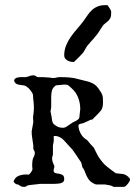

<svg xmlns="http://www.w3.org/2000/svg" viewBox="-20 -729 527 749"><path d="M32.7 -21Q32.7 -22 35.2 -26.4Q37.6 -30.8 38.6 -32.2Q45.4 -41 57.1 -44.7Q68.8 -48.3 80.1 -48.3Q83.5 -48.3 86.2 -48.3Q88.9 -48.3 91.8 -47.4Q97.2 -51.3 100.8 -56.6Q104.5 -62 106.9 -68.4Q106.4 -70.3 106 -75Q105.5 -79.6 105.5 -85.4Q105.5 -90.8 106 -95.9Q106.4 -101.1 106.9 -103Q107.9 -110.8 111.8 -117.2Q115.7 -123.5 115.7 -131.8V-136.2L109.9 -147.9V-162.1Q108.4 -175.3 106 -188.7Q103.5 -202.1 103.5 -216.3L109.9 -252L108.9 -270.5Q108.9 -272.5 108.9 -274.7Q108.9 -276.9 109.9 -278.8Q110.8 -286.6 111.6 -294.4Q112.3 -302.2 112.3 -310.1Q112.3 -317.9 111.6 -325.4Q110.8 -333 109.9 -341.3Q108.9 -346.7 109.1 -352.8Q109.4 -358.9 106.9 -364.3Q103 -371.6 97.7 -378.2Q92.3 -384.8 85.9 -389.6Q80.1 -394.5 73.2 -395.8Q66.4 -397 59.3 -397.7Q52.2 -398.4 46.1 -400.9Q40 -403.3 36.1 -410.6Q35.6 -411.1 35.6 -412.1Q35.2 -412.6 35.2 -414.1Q35.2 -418.5 37.8 -421.1Q40.5 -423.8 44.2 -425.3Q47.9 -426.8 52.2 -427.2Q56.6 -427.7 59.6 -428.2H80.1Q86.9 -429.2 94.5 -432.1Q102.1 -435.1 109.9 -435.1Q110.8 -435.1 113.3 -435.1Q115.7 -435.1 115.7 -434.1Q116.2 -434.1 121.1 -431.2Q126 -428.2 127.4 -428.2H147.5L179.7 -425.8Q180.7 -424.8 183.8 -424.8Q187 -424.8 188 -424.8Q195.8 -424.8 200.9 -426.5Q206.1 -428.2 214.4 -428.2Q231.9 -428.2 250.5 -426.8Q269 -425.3 287.1 -419.9Q298.8 -416.5 309.6 -414.3Q320.3 -412.1 329.8 -408.9Q339.4 -405.8 347.9 -400.1Q356.4 -394.5 363.8 -384.3Q369.6 -375.5 373.3 -369.9Q377 -364.3 378.9 -358.6Q380.9 -353 381.3 -345.9Q381.8 -338.9 381.8 -327.6Q381.8 -317.9 379.2 -308.8Q376.5 -299.8 369.1 -292.5Q367.7 -291 363.8 -286.6Q359.9 -282.2 355 -277.6Q350.1 -272.9 345.9 -268.6Q341.8 -264.2 340.3 -262.7Q338.4 -262.7 333.7 -261.7Q329.1 -260.7 328.6 -259.3Q327.6 -258.8 324 -257.1Q320.3 -255.4 316.2 -253.7Q312 -252 308.6 -250.2Q305.2 -248.5 304.7 -248.5Q302.2 -247.6 299.1 -247.1Q295.9 -246.6 293 -245.8Q290 -245.1 288.1 -243.4Q286.1 -241.7 286.1 -238.3Q286.1 -231.9 288.1 -224.9Q290 -217.8 293.2 -211.2Q296.4 -204.6 300.8 -198.7Q305.2 -192.9 310.1 -189.5Q311 -188.5 314.7 -185.8Q318.4 -183.1 319.3 -183.1L322.3 -179.7Q323.2 -179.2 326.9 -174.1Q330.6 -168.9 332 -168Q332 -168 334 -165.8Q335.9 -163.6 338.4 -161.1Q340.8 -158.7 343 -156.2Q345.2 -153.8 346.2 -152.8Q346.7 -151.9 349.1 -146.7Q351.6 -141.6 354.5 -135.7Q357.4 -129.9 360.1 -124.8Q362.8 -119.6 363.8 -118.2Q364.3 -117.2 366.7 -113.8Q369.1 -110.4 372.3 -106Q375.5 -101.6 378.9 -97.4Q382.3 -93.3 384.3 -91.3Q389.6 -85 395.5 -80.6Q401.4 -76.2 407.7 -70.8L431.6 -53.2L461.9 -49.8Q463.9 -49.3 468.3 -47.4Q472.7 -45.4 476.8 -42.2Q481 -39.1 484.1 -35.4Q487.3 -31.7 487.3 -27.8Q487.3 -25.9 484.9 -21.2Q482.4 -16.6 478.8 -12Q475.1 -7.3 470.9 -3.7Q466.8 0 463.4 0H422.9Q417.5 -4.4 407.2 -6.3Q397 -8.3 390.1 -9.3H354.5Q335 -16.1 325.7 -29.5Q316.4 -43 310.1 -61.5Q310.1 -62.5 308.3 -66.2Q306.6 -69.8 301.3 -76.7L297.9 -91.3Q297.9 -92.3 297.1 -94.2Q296.4 -96.2 295.4 -97.2Q292.5 -101.6 287.4 -109.1Q282.2 -116.7 277.1 -124.5Q272 -132.3 267.8 -137.9Q263.7 -143.6 263.2 -144.5L228 -183.1Q221.2 -189.9 212.4 -194.3Q203.6 -198.7 194.8 -198.7Q192.9 -198.7 191.4 -198.2Q189.9 -197.8 189 -195.3Q189 -193.8 189.5 -191.2Q189.9 -188.5 189.9 -185.1Q189.9 -181.6 189.5 -178.7Q189 -175.8 189 -174.8L186.5 -162.1V-127.4Q186.5 -126.5 185.3 -121.1Q184.1 -115.7 183.1 -113.3Q183.1 -103 185.8 -96.4Q188.5 -89.8 192.4 -80.1L189 -64.9Q189 -56.2 195.6 -54.2Q202.1 -52.2 209.7 -51.3Q217.3 -50.3 223.9 -46.4Q230.5 -42.5 230.5 -30.3Q230.5 -22.9 226.3 -19.3Q222.2 -15.6 216.3 -14.2Q210.4 -12.7 203.9 -12.5Q197.3 -12.2 192.4 -11.7H135.7Q133.3 -11.2 126.7 -10.5Q120.1 -9.8 112.5 -9Q105 -8.3 98.1 -7.3Q91.3 -6.3 88.4 -5.9Q83 -2 80.3 -1Q77.6 0 73.2 0Q65.4 0 60.8 -2.9Q56.2 -5.9 50.3 -9.3Q49.8 -9.3 45.9 -10Q42 -10.7 41 -11.7Q39.1 -13.2 35.9 -16.8Q32.7 -20.5 32.7 -21ZM177.2 -292.5Q178.2 -291 179 -286.1Q179.7 -281.2 179.7 -280.3Q181.2 -275.9 181.6 -270.5Q182.1 -265.1 183.1 -259.8Q184.1 -254.4 186 -250Q188 -245.6 192.4 -242.7Q201.2 -235.8 208.3 -233.2Q215.3 -230.5 228 -230.5Q229 -230.5 232.2 -231.7Q235.4 -232.9 236.3 -232.9L263.2 -251Q266.1 -252.9 270.5 -254.6Q274.9 -256.3 278.8 -258.8Q282.7 -261.2 285.9 -264.2Q289.1 -267.1 289.6 -271Q289.6 -272 290 -275.9Q290.5 -279.8 291 -284.4Q291.5 -289.1 292 -293.9Q292.5 -298.8 293 -301.8V-305.2Q293 -327.1 284.9 -348.1Q276.9 -369.1 259.8 -384.3Q254.4 -389.6 248.8 -394.3Q243.2 -398.9 234.9 -398.9H228L198.2 -396Q185.5 -387.2 182.6 -375.7Q179.7 -364.3 179.7 -349.6V-313.5Q179.7 -312 179 -305.4Q178.2 -298.8 177.2 -295.4ZM230.5 -512.7Q230.5 -533.7 237.8 -551.5Q245.1 -569.3 256.3 -585.4Q267.6 -601.6 280.8 -616.5Q293.9 -631.3 305.7 -647Q314.9 -660.2 322.8 -671.4Q330.6 -682.6 339.8 -690.9Q349.1 -699.2 361.6 -704.1Q374 -709 392.6 -709H399.4Q400.4 -707.5 402.6 -704.3Q404.8 -701.2 407.2 -697.5Q409.7 -693.8 411.6 -690.2Q413.6 -686.5 413.6 -685.1V-678.2Q413.6 -671.4 413.1 -667.5Q412.6 -663.6 409.7 -657.2Q406.2 -651.4 402.6 -647.9Q398.9 -644.5 395.3 -641.6Q391.6 -638.7 387.9 -635.7Q384.3 -632.8 380.9 -628.4Q379.4 -626.5 376 -620.8Q372.6 -615.2 371.6 -614.3Q365.7 -604 359.4 -595.7Q353 -587.4 346.7 -580.1Q340.3 -572.8 333.5 -565.4Q326.7 -558.1 319.8 -549.3Q318.8 -547.9 316.7 -544.4Q314.5 -541 312.3 -536.9Q310.1 -532.7 308.1 -529.3Q306.2 -525.9 305.7 -525.4Q303.7 -522.9 298.6 -517.3Q293.5 -511.7 287.6 -505.9Q281.7 -500 276.1 -494.6Q270.5 -489.3 268.6 -487.3H265.1Q259.8 -487.3 253.9 -488.8Q248 -490.2 242.7 -493.4Q237.3 -496.6 233.9 -501.2Q230.5 -505.9 230.5 -512.7Z"/></svg>

Font: IM FELL English SC
Style: Regular
Weight: 400
Designer: Igino Marini
Foundry: Igino Marini
Version: 3.00